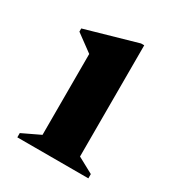

<svg xmlns="http://www.w3.org/2000/svg" viewBox="-122 -545 576 625"><g transform="rotate(30 166.5 -233.0)"><path d="M33 0V-16L100 -48V-352L36 -399V-411L229 -466H241V-48L300 -16V0Z"/></g></svg>

Font: Spectral
Style: Bold
Weight: 700
Designer: Jean-Baptiste Levee
Foundry: Production Type
Version: Version 2.001